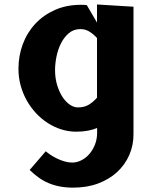

<svg xmlns="http://www.w3.org/2000/svg" viewBox="-20 -580 690 858"><path d="M414 -8Q398 -1 373.8 3.8Q349.5 8.5 320.5 8.5Q287 8.5 254.8 -1.5Q222.5 -11.5 193.8 -30Q165 -48.5 141 -74.2Q117 -100 99.5 -131.2Q82 -162.5 72.2 -198.2Q62.5 -234 62.5 -272.5Q62.5 -331 82 -383Q101.5 -435 138 -474Q174.5 -513 226 -535.8Q277.5 -558.5 342 -558.5Q351 -558.5 357 -558.2Q363 -558 368 -557L413.5 -479V-560L576.5 -550V20.5Q576.5 70 557.5 113.2Q538.5 156.5 503.5 188.8Q468.5 221 418.8 239.8Q369 258.5 307 258.5Q274.5 258.5 247.2 253.2Q220 248 196.5 238Q173 228 152.5 213.2Q132 198.5 112.5 179.5L184.5 96Q192.5 103 205.5 111.8Q218.5 120.5 234.2 128.2Q250 136 267.8 141.2Q285.5 146.5 302.5 146.5Q323.5 146.5 343.8 136.2Q364 126 379.5 108Q395 90 404.5 65.8Q414 41.5 414 13.5ZM413.5 -410Q399.5 -426 380.8 -438Q362 -450 339.5 -450Q309.5 -450 288 -432Q266.5 -414 252.8 -386.8Q239 -359.5 232.5 -327.5Q226 -295.5 226 -267Q226 -231.5 235 -201Q244 -170.5 258.5 -148Q273 -125.5 291.2 -112.8Q309.5 -100 328 -100Q357.5 -100 377.5 -112.5Q397.5 -125 413.5 -143.5Z"/></svg>

Font: B612 Mono
Style: Bold
Weight: 700
Version: Version 1.005